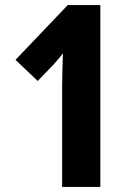

<svg xmlns="http://www.w3.org/2000/svg" viewBox="-20 -800 522 754"><path d="M374 -66V-780H246L41 -565L128 -482L189 -545C204 -562 222 -583 227 -591C226 -550 224 -500 224 -464V-66Z"/></svg>

Font: Noto Sans Malayalam UI ExtraCondensed ExtraBold
Style: Regular
Weight: 800
Width: 2
Designer: Jelle Bosma - Monotype Design Team
Foundry: Monotype Imaging Inc.
Version: Version 2.104